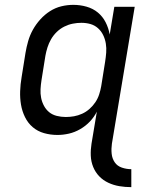

<svg xmlns="http://www.w3.org/2000/svg" viewBox="-20 -548 640 791"><path d="M521 223Q496 223 472 219Q448 215 426.5 205Q405 195 389 178.5Q373 162 364 140Q355 118 354 93.5Q353 69 357 44L379 -88Q368 -66 350.5 -47.5Q333 -29 310.5 -16Q288 -3 264 2.5Q240 8 217 8Q188 8 161.5 0.5Q135 -7 115 -24Q95 -41 83 -65.5Q71 -90 66.5 -117Q62 -144 63 -172.5Q64 -201 69 -230L85 -330Q89 -354 96 -378.5Q103 -403 115.5 -425.5Q128 -448 146 -468Q164 -488 186 -502Q208 -516 232.5 -522Q257 -528 282 -528Q310 -528 336.5 -520.5Q363 -513 383 -496.5Q403 -480 415 -456.5Q427 -433 432 -406L451 -520H535L441 44Q438 65 440 85Q442 105 452.5 120.5Q463 136 482 142.5Q501 149 521 149ZM251 -66Q268 -66 285 -69Q302 -72 318.5 -79.5Q335 -87 349 -99.5Q363 -112 373 -127Q383 -142 388.5 -159Q394 -176 397 -193L413 -293Q416 -312 417.5 -331Q419 -350 416 -368.5Q413 -387 405 -403.5Q397 -420 383.5 -432Q370 -444 352.5 -449Q335 -454 315 -454Q298 -454 280 -450.5Q262 -447 245 -438.5Q228 -430 214 -416.5Q200 -403 190.5 -386.5Q181 -370 175.5 -352.5Q170 -335 167 -318L151 -218Q148 -199 147 -180.5Q146 -162 149.5 -144.5Q153 -127 161.5 -111.5Q170 -96 183 -85.5Q196 -75 214 -70.5Q232 -66 251 -66Z"/></svg>

Font: Iosevka HT Extended
Style: Italic
Weight: 400
Width: 7
Italic angle: -9°
Monospace: yes
Designer: Belleve Invis
Foundry: Belleve Invis
Version: Version 32.3.0; ttfautohint (v1.8.4)